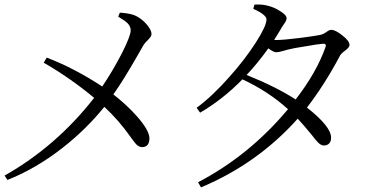

<svg xmlns="http://www.w3.org/2000/svg" viewBox="-20 -780 1587 830"><path d="M12 -2 0 -21Q224 -148 387 -357Q285 -442 169 -509L182 -531Q302 -485 422 -406Q469 -476 507 -550Q545 -625 545 -649Q545 -666 531 -680Q520 -691 491 -708L498 -725Q500 -725 504 -725Q551 -721 570 -710Q595 -697 615 -673.5Q635 -650 635 -632Q635 -623 622 -610Q606 -595 598 -581Q593 -573 578 -546Q513 -432 470 -372Q531 -324 573 -276Q625 -217 626 -183Q626 -144 594 -144Q582 -144 570 -155Q563 -162 545 -187Q493 -261 431 -318Q351 -219 248 -139Q135 -51 12 -2Z M849 30 836 8Q1058 -108 1225 -308Q1140 -385 1028 -437Q943 -350 845 -293L830 -314Q898 -364 972 -448Q1039 -523 1085.5 -595.5Q1132 -668 1132 -696Q1132 -716 1075 -742L1080 -760Q1111 -762 1135 -756Q1165 -749 1191 -732Q1219 -715 1219 -701Q1219 -691 1207 -675Q1197 -661 1192 -651Q1178 -627 1165 -607H1175Q1204 -607 1277 -616Q1339 -624 1364 -629Q1378 -632 1393 -643Q1404 -651 1412 -651Q1430 -651 1460 -627Q1491 -603 1491 -585Q1491 -576 1473 -562Q1453 -548 1448 -536Q1383 -414 1307 -315Q1411 -233 1411 -186Q1412 -170 1403.5 -160.5Q1395 -151 1380 -151Q1369 -151 1357 -162Q1349 -169 1329 -195Q1294 -238 1267 -267Q1094 -73 849 30ZM1258 -350Q1348 -466 1387 -576Q1393 -591 1377 -591Q1352 -589 1302 -580Q1249 -572 1226 -566Q1220 -564 1208 -561Q1184 -554 1175 -554Q1162 -554 1140 -571Q1092 -504 1046 -456Q1175 -404 1258 -350Z"/></svg>

Font: GenRyuMin TW R
Style: Regular
Weight: 400
Version: Version 1.501;PS 1;hotconv 16.6.51;makeotf.lib2.5.65220